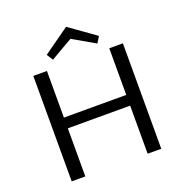

<svg xmlns="http://www.w3.org/2000/svg" viewBox="-150 -994 1071 1126"><g transform="rotate(-20 385.5 -431.5)"><path d="M665 -658V0H580V-300H191V0H106V-658H191V-367H580V-658ZM524 -708 385 -788 247 -708 222 -747 385 -863 548 -747Z"/></g></svg>

Font: Ysabeau Medium
Style: Regular
Weight: 500
Designer: Christian Thalmann (Catharsis Fonts)
Version: Version 0.003